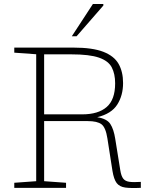

<svg xmlns="http://www.w3.org/2000/svg" viewBox="-20 -947 762 968"><path d="M52 -681.5V-707H350.5Q446.5 -707 501 -685.8Q555.5 -664.5 578 -624.8Q600.5 -585 600.5 -528.5Q600.5 -466 571.2 -419.8Q542 -373.5 470 -356Q519 -348.5 536.2 -322Q553.5 -295.5 561 -247L586.5 -88.5Q591 -60 601 -46.8Q611 -33.5 631.8 -30.5Q652.5 -27.5 690 -30V0Q640 2.5 611.2 -1.5Q582.5 -5.5 568.2 -24.2Q554 -43 547 -85.5L521.5 -249Q513 -304 492 -320.2Q471 -336.5 422 -336.5H202.5V-33.5L313 -25.5V0H52V-25.5L162.5 -33.5V-673.5ZM395 -370.5Q475 -370.5 517.8 -407.5Q560.5 -444.5 560.5 -526.5Q560.5 -574.5 543.5 -607.2Q526.5 -640 478.8 -656.5Q431 -673 339.5 -673H202.5V-370.5ZM342 -764 448.5 -927H501V-919L366 -764Z"/></svg>

Font: Newsreader 6pt ExtraLight
Style: Regular
Weight: 275
Designer: Hugues Gentile
Foundry: Production Type
Version: Version 1.003; ttfautohint (v1.8.3)